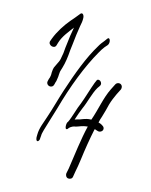

<svg xmlns="http://www.w3.org/2000/svg" viewBox="-144 -755 727 924"><g transform="rotate(20 219.5 -292.5)"><path d="M14 -499C10 -478 46 -469 50 -491L53 -506C60 -540 83 -573 100 -600C99 -597 99 -593 99 -590C97 -570 95 -544 95 -522C95 -513 94 -504 94 -495V-467C93 -458 93 -451 92 -445C92 -434 89 -423 85 -414L79 -398C75 -389 73 -382 73 -375V-359C74 -354 74 -349 74 -346C74 -343 73 -339 73 -335C71 -330 70 -322 69 -315C66 -299 85 -288 98 -298C107 -305 104 -318 108 -329L109 -345C109 -350 110 -355 109 -361V-375C109 -376 109 -379 110 -383C113 -397 115 -406 117 -421L119 -442C120 -449 119 -457 120 -466V-494C120 -504 121 -513 121 -522C121 -553 123 -589 125 -616C127 -633 128 -643 126 -659C124 -674 112 -685 104 -670C95 -655 83 -640 72 -624C51 -594 29 -553 18 -514ZM110 -55 111 -42C113 -33 115 -26 121 -26C126 -26 131 -36 129 -45V-58C128 -65 130 -74 132 -87C139 -125 149 -165 157 -206C179 -326 212 -441 253 -529C259 -542 264 -552 270 -561L281 -576C291 -590 279 -619 269 -605L260 -590C253 -580 245 -568 239 -554C205 -486 179 -393 157 -298C146 -251 137 -197 126 -153C119 -120 107 -89 110 -55ZM228 -164C221 -158 224 -128 232 -128C237 -128 240 -134 242 -138C250 -147 260 -153 271 -155C285 -160 298 -170 325 -175C315 -110 312 -23 308 46L305 72C305 82 312 92 322 92C333 92 341 85 341 75L343 49C345 32 347 10 348 -16C350 -67 354 -122 360 -171C361 -172 361 -174 361 -175C364 -174 366 -174 368 -173L378 -171C388 -169 398 -176 400 -184C403 -200 388 -205 377 -209L367 -211C368 -222 370 -232 373 -243C378 -266 382 -289 385 -310C389 -330 395 -349 402 -368L414 -398C415 -403 415 -407 413 -412C406 -428 385 -424 380 -411L368 -381C348 -330 345 -271 330 -213L329 -212C298 -209 283 -194 268 -191L254 -185C260 -210 264 -228 271 -249C283 -282 289 -331 305 -365L312 -377C325 -398 292 -416 288 -395L284 -383C274 -347 266 -303 256 -268C246 -241 239 -192 228 -164Z"/></g></svg>

Font: Stray Cat
Style: UltCn
Weight: 400
Version: Version 1.0